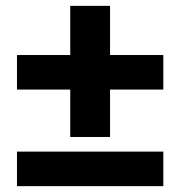

<svg xmlns="http://www.w3.org/2000/svg" viewBox="-20 -636 616 656"><path d="M220 -330H38V-448H220V-616H356V-448H538V-330H356V-168H220ZM38 -118H538V0H38Z"/></svg>

Font: Stavian Bold
Style: Bold
Weight: 700
Version: Version 1.000; ttfautohint (v1.6)